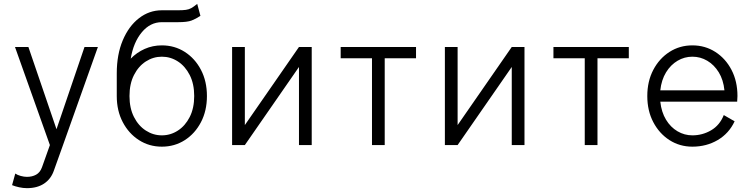

<svg xmlns="http://www.w3.org/2000/svg" viewBox="-20 -751 3894 994"><path d="M258.3 133.8Q243.2 176.3 207.8 199.7Q172.4 223.1 119.6 223.1Q100.1 223.1 79.1 218.5Q58.1 213.9 42.5 207.5L59.1 147.5Q70.3 155.3 87.4 159.9Q104.5 164.6 119.6 164.6Q146.5 164.6 167 153.3Q187.5 142.1 197.3 115.2L238.3 0L57.6 -507.8H127L272.5 -82L417.5 -507.8H486.8L306.2 0Z M817.9 -516.1Q883.8 -516.1 936.8 -482.2Q989.7 -448.2 1020.5 -389.2Q1051.3 -330.1 1051.3 -253.9Q1051.3 -177.7 1020.5 -118.7Q989.7 -59.6 936.8 -25.6Q883.8 8.3 817.9 8.3Q752.4 8.3 699.5 -25.6Q646.5 -59.6 615.5 -118.7Q584.5 -177.7 584.5 -253.9V-371.1Q584.5 -468.8 615.5 -542.2Q646.5 -615.7 699.5 -656.7Q752.4 -697.8 817.9 -697.8H901.4Q926.8 -697.8 942.4 -700Q958 -702.1 970.7 -709.2Q983.4 -716.3 1001 -731L1017.6 -668.9Q994.1 -653.3 971.9 -644.8Q949.7 -636.2 901.9 -636.2Q874 -636.2 863 -636.2Q852.1 -636.2 844.2 -636.2Q836.4 -636.2 817.9 -636.2Q757.8 -636.2 714.4 -584.2Q670.9 -532.2 656.7 -447.3Q688 -479.5 729.2 -497.8Q770.5 -516.1 817.9 -516.1ZM817.9 -457.5Q773.4 -457.5 735.1 -432.9Q696.8 -408.2 673.6 -362.5Q650.4 -316.9 650.4 -253.9Q650.4 -190.9 673.6 -145.3Q696.8 -99.6 735.1 -75Q773.4 -50.3 817.9 -50.3Q862.8 -50.3 900.9 -75Q939 -99.6 962.2 -145.3Q985.4 -190.9 985.4 -253.9Q985.4 -316.9 962.2 -362.5Q939 -408.2 900.9 -432.9Q862.8 -457.5 817.9 -457.5Z M1527.8 -507.8H1593.8V0H1527.8V-404.3L1247.6 0H1181.6V-507.8H1247.6V-103.5Z M1971.7 0H1905.8V-449.2H1743.7V-507.8H2133.8V-449.2H1971.7Z M2629.4 -507.8H2695.3V0H2629.4V-404.3L2349.1 0H2283.2V-507.8H2349.1V-103.5Z M3073.2 0H3007.3V-449.2H2845.2V-507.8H3235.4V-449.2H3073.2Z M3727.1 -155.3 3783.2 -123Q3753.9 -60.1 3695.6 -25.9Q3637.2 8.3 3564.5 8.3Q3499 8.3 3446 -25.6Q3393.1 -59.6 3362.1 -118.7Q3331.1 -177.7 3331.1 -253.9Q3331.1 -330.1 3362.1 -389.2Q3393.1 -448.2 3446 -482.2Q3499 -516.1 3564.5 -516.1Q3630.4 -516.1 3683.3 -482.2Q3736.3 -448.2 3767.1 -389.2Q3797.9 -330.1 3797.9 -253.9Q3797.9 -240.7 3796.4 -224.6H3398.4Q3404.3 -170.4 3428 -131.3Q3451.7 -92.3 3487.5 -71.3Q3523.4 -50.3 3564.5 -50.3Q3616.7 -50.3 3661.4 -76.4Q3706.1 -102.5 3727.1 -155.3ZM3564.5 -457.5Q3523.4 -457.5 3487.8 -436.5Q3452.1 -415.5 3428.2 -376.5Q3404.3 -337.4 3398.4 -283.2H3730.5Q3725.1 -337.4 3701.2 -376.5Q3677.2 -415.5 3641.6 -436.5Q3606 -457.5 3564.5 -457.5Z"/></svg>

Font: Giphurs Light
Style: Regular
Weight: 300
Version: Version 0.920; ttfautohint (v1.8.4.7-5d5b)